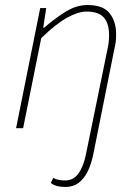

<svg xmlns="http://www.w3.org/2000/svg" viewBox="-20 -510 544 764"><path d="M240 234Q222 234 208 230.5Q194 227 182 218L192 198Q203 204 215 206Q227 208 240 208Q272 208 292 180.5Q312 153 322 104L406 -306Q411 -329 412.5 -342Q414 -355 414 -370Q414 -417 393 -440.5Q372 -464 324 -464Q291 -464 246 -439Q201 -414 144 -358L72 0H44L140 -478H164L152 -400H156Q201 -439 243 -464.5Q285 -490 328 -490Q390 -490 416 -457.5Q442 -425 442 -374Q442 -356 440.5 -343.5Q439 -331 434 -310L352 100Q344 141 329.5 171Q315 201 293 217.5Q271 234 240 234Z"/></svg>

Font: Source Sans Variable
Style: Italic
Weight: 200
Italic angle: -11°
Designer: Paul D. Hunt
Foundry: Adobe Systems Incorporated
Version: Version 3.006;hotconv 1.0.111;makeotfexe 2.5.65597